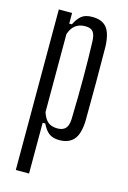

<svg xmlns="http://www.w3.org/2000/svg" viewBox="-123 -666 615 924"><g transform="rotate(15 185.0 -203.5)"><path d="M53 200V-600H119V-547H132Q147 -577 165.5 -592Q184 -607 219 -607Q267 -607 290 -579.5Q313 -552 316 -488Q316 -454 316.5 -406.5Q317 -359 317 -306.5Q317 -254 316.5 -203.5Q316 -153 316 -112Q313 -48 288.5 -20.5Q264 7 217 7Q186 7 166.5 -7Q147 -21 132 -53H119V200ZM194 -45Q221 -45 234.5 -59.5Q248 -74 249 -107Q252 -217 252 -310.5Q252 -404 249 -493Q248 -526 236.5 -540.5Q225 -555 198 -555Q138 -555 119 -494V-106Q130 -73 147.5 -59Q165 -45 194 -45Z"/></g></svg>

Font: Big Shoulders Display
Style: Regular
Weight: 400
Designer: Patric King
Foundry: XO Type Co
Version: Version 1.000; ttfautohint (v1.8.2)